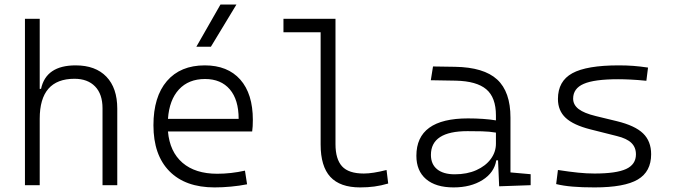

<svg xmlns="http://www.w3.org/2000/svg" viewBox="-20 -815 2970 845"><path d="M431.2 0V-338.4Q431.2 -400.9 398.4 -434.6Q365.7 -468.3 307.6 -468.3Q154.8 -468.3 154.8 -292.5V0H89.8V-732.4H154.8V-423.8H160.6Q182.6 -527.3 313 -527.3Q400.4 -527.3 448.2 -477.5Q496.1 -427.7 496.1 -336.9V0Z M924.3 9.8Q795.9 9.8 725.6 -61.5Q655.3 -132.8 655.3 -263.7Q655.3 -389.2 714.6 -458.3Q773.9 -527.3 881.3 -527.3Q981.9 -527.3 1037.4 -464.8Q1092.8 -402.3 1092.8 -287.1Q1092.8 -256.8 1089.8 -236.3H719.2Q727.1 -147 783.2 -98.6Q839.4 -50.3 936 -50.3Q996.6 -50.3 1058.1 -64L1067.4 -3.9Q1033.2 2.9 996.1 6.3Q959 9.8 924.3 9.8ZM719.2 -292H1030.3Q1030.3 -376 991.5 -421.6Q952.6 -467.3 882.3 -467.3Q810.1 -467.3 767.6 -421.4Q725.1 -375.5 719.2 -292ZM844.2 -609.4 950.2 -794.9H1020.5L908.2 -609.4Z M1564.9 9.8Q1476.6 9.8 1433.8 -36.6Q1391.1 -83 1391.1 -179.2V-672.9H1227.5V-732.4H1456.5V-180.7Q1456.5 -114.7 1485.4 -83Q1514.2 -51.3 1581.1 -51.3Q1620.6 -51.3 1681.2 -66.9L1688.5 -7.3Q1656.7 2 1627.4 5.9Q1598.1 9.8 1564.9 9.8Z M2176.8 4.9 2171.9 -109.4H2164.1Q2155.3 -55.2 2103.5 -22.7Q2051.8 9.8 1976.1 9.8Q1897.9 9.8 1855.2 -26.6Q1812.5 -63 1812.5 -129.4Q1812.5 -293.9 2039.6 -293.9Q2074.2 -293.9 2105.7 -291.7Q2137.2 -289.6 2162.6 -285.2V-307.1Q2162.6 -386.2 2120.1 -422.1Q2077.6 -458 1985.8 -460L1876 -461.9L1885.7 -522.5L1982.4 -521Q2109.4 -519 2168 -465.1Q2226.6 -411.1 2226.6 -297.4V-56.2L2315.4 -48.3V0ZM2162.6 -231.4Q2133.8 -236.3 2100.8 -237.1Q2067.9 -237.8 2037.6 -237.8Q1876.5 -237.8 1876.5 -133.3Q1876.5 -92.3 1903.8 -70.1Q1931.2 -47.9 1981.4 -47.9Q2035.6 -47.9 2076.4 -66.2Q2117.2 -84.5 2139.9 -115.2Q2162.6 -146 2162.6 -182.6Z M2596.7 9.8Q2540 9.8 2499.8 6.3Q2459.5 2.9 2427.7 -4.9L2435.5 -66.9Q2485.8 -59.1 2523.9 -55.2Q2562 -51.3 2596.7 -51.3Q2692.4 -51.3 2735.6 -71.3Q2778.8 -91.3 2778.8 -135.7Q2778.8 -166.5 2758.8 -186Q2738.8 -205.6 2694.8 -216.3L2578.6 -245.6Q2503.4 -264.6 2469.5 -296.4Q2435.5 -328.1 2435.5 -379.4Q2435.5 -458 2498.8 -492.7Q2562 -527.3 2703.1 -527.3Q2737.3 -527.3 2766.8 -525.1Q2796.4 -522.9 2832 -517.6L2824.7 -459.5Q2785.2 -463.4 2755.6 -464.8Q2726.1 -466.3 2700.2 -466.3Q2595.7 -466.3 2549.1 -446Q2502.4 -425.8 2502.4 -380.9Q2502.4 -354 2526.1 -335.4Q2549.8 -316.9 2602.1 -304.2L2694.8 -281.7Q2774.9 -262.2 2810.3 -227.8Q2845.7 -193.4 2845.7 -136.2Q2845.7 -59.6 2786.9 -24.9Q2728 9.8 2596.7 9.8Z"/></svg>

Font: Cascadia Code NF Light
Style: Regular
Weight: 300
Monospace: yes
Designer: Aaron Bell
Foundry: Saja Typeworks
Version: Version 2404.023; ttfautohint (v1.8.4)